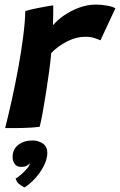

<svg xmlns="http://www.w3.org/2000/svg" viewBox="-20 -557 524 838"><path d="M211 -446.5Q230 -469.5 260.2 -490.2Q290.5 -511 326.5 -524Q362.5 -537 399.5 -537Q424 -537 449 -532.2Q474 -527.5 483.5 -520.5L418.5 -381Q408.5 -385.5 392 -391Q375.5 -396.5 351.5 -396.5Q313.5 -396.5 273.5 -376.5Q233.5 -356.5 203.5 -325.5Q201 -294 194.8 -247.8Q188.5 -201.5 180.8 -152.5Q173 -103.5 165.8 -63.2Q158.5 -23 153 -3.5Q121.5 0.5 80.2 1.5Q39 2.5 2.5 2Q16.5 -53.5 31.8 -122Q47 -190.5 60 -261.8Q73 -333 81.2 -397.5Q89.5 -462 90.5 -509Q112 -515 138.2 -520.5Q164.5 -526 185.5 -529.5Q206.5 -533 212.5 -533.5Q212.5 -515.5 212.2 -488.2Q212 -461 211 -446.5ZM87 261Q82 259 67.8 249.5Q53.5 240 48 222.5Q58 217 72 204.8Q86 192.5 97.2 179.8Q108.5 167 109.5 159Q110 157 110 155.5Q105.5 162 96.2 166.8Q87 171.5 73 171.5Q53.5 171.5 44.2 158.8Q35 146 35 128Q35 94.5 60 75.2Q85 56 121 56Q147.5 56 167 69.5Q186.5 83 186.5 110Q186.5 136.5 172 165.5Q157.5 194.5 134.8 220Q112 245.5 87 261Z"/></svg>

Font: Grandstander SemiBold
Style: Italic
Weight: 600
Italic angle: -15°
Designer: Tyler Finck
Foundry: Etcetera Type Co
Version: Version 1.200; ttfautohint (v1.8.3)